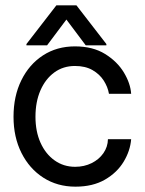

<svg xmlns="http://www.w3.org/2000/svg" viewBox="-20 -699 548 727"><path d="M265.6 7.8Q197.3 7.8 144.3 -26.1Q91.3 -60.1 61.3 -119.9Q31.2 -179.7 31.2 -256.8Q31.2 -335 60.8 -395Q90.3 -455.1 142.8 -489.3Q195.3 -523.4 263.7 -523.4Q331.5 -523.4 377.9 -494.6Q424.3 -465.8 449.2 -424.3Q474.1 -382.8 476.6 -343.8H392.6Q388.2 -369.6 372.8 -393.8Q357.4 -418 330.3 -433.6Q303.2 -449.2 263.7 -449.2Q219.2 -449.2 185.5 -424.6Q151.9 -399.9 133.1 -356.7Q114.3 -313.5 114.3 -256.8Q114.3 -201.2 133.5 -158.4Q152.8 -115.7 186.8 -91.6Q220.7 -67.4 264.6 -67.4Q298.8 -67.4 326.9 -81.3Q355 -95.2 371.6 -119.1Q388.2 -143.1 388.7 -171.9H476.6Q473.1 -127.9 448.2 -86.7Q423.3 -45.4 377.4 -18.8Q331.5 7.8 265.6 7.8ZM158.2 -527.3H80.1V-532.2L193.4 -678.7H269.5L382.8 -532.2V-527.3H304.7L231.4 -625Z"/></svg>

Font: Inter Display V
Style: Regular
Weight: 400
Designer: Rasmus Andersson
Foundry: rsms
Version: Version 3.015;git-src